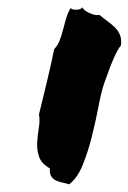

<svg xmlns="http://www.w3.org/2000/svg" viewBox="-20 -762 346 517"><path d="M248 -721.7Q259.8 -711.9 270.5 -704.1Q281.2 -696.3 290 -687.5Q298.8 -678.7 303.2 -667.5Q307.6 -656.2 305.7 -639.6Q297.9 -630.9 287.1 -606.9Q276.4 -583 260.7 -538.1Q252.9 -515.6 245.6 -477.1Q238.3 -438.5 228 -397Q217.8 -355.5 203.1 -318.8Q188.5 -282.2 166 -265.6Q157.2 -268.6 147.5 -270.5Q137.7 -272.5 129.9 -276.4Q122.1 -280.3 117.7 -287.6Q113.3 -294.9 114.3 -308.6Q91.8 -321.3 85.4 -339.4Q79.1 -357.4 80.1 -377.4Q81.1 -397.5 84.5 -417.5Q87.9 -437.5 85 -454.1Q94.7 -494.1 106 -540.5Q117.2 -586.9 126 -629.9Q134.8 -638.7 140.1 -651.9Q145.5 -665 149.4 -680.7Q153.3 -696.3 157.7 -711.4Q162.1 -726.6 169.9 -740.2Q174.8 -735.4 186.5 -735.8Q198.2 -736.3 201.2 -742.2Q207 -732.4 222.7 -726.1Q238.3 -719.7 248 -721.7Z"/></svg>

Font: Permanent Marker
Style: Regular
Weight: 400
Designer: Font Diner, Inc
Foundry: Font Diner, Inc
Version: Version 1.000